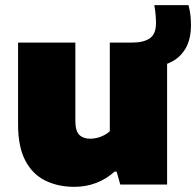

<svg xmlns="http://www.w3.org/2000/svg" viewBox="-20 -715 760 744"><path d="M268.5 9Q204.5 9 155 -15.5Q105.5 -40 77.8 -93.2Q50 -146.5 50 -233V-550H272V-247Q272 -207.5 287.2 -192.5Q302.5 -177.5 329.5 -177.5Q343.5 -177.5 357.8 -181.2Q372 -185 384.2 -191.5Q396.5 -198 405.5 -206.5V-550H492Q536.5 -550 560.5 -566.5Q584.5 -583 584.5 -625.5Q584.5 -639 583.2 -655.2Q582 -671.5 578 -695H710.5Q716.5 -672 718.2 -653.5Q720 -635 720 -618Q720 -562 698.2 -525.8Q676.5 -489.5 637.2 -471.8Q598 -454 545.5 -454L627.5 -538V0H446L432 -50H424Q392.5 -21.5 352.8 -6.2Q313 9 268.5 9Z"/></svg>

Font: Encode Sans SemiExpanded Black
Style: Regular
Weight: 900
Width: 6
Designer: Multiple Designers
Foundry: Impallari Type
Version: Version 3.002